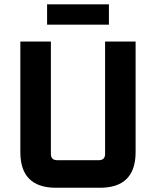

<svg xmlns="http://www.w3.org/2000/svg" viewBox="-20 -886 736 906"><path d="M76 -168.4V-690H220.1V-159.9Q220.1 -130.1 250.1 -130.1H446.1Q475.9 -130.1 475.9 -159.9V-690H619.9V-168.4Q619.9 0 451.5 0H244.4Q76 0 76 -168.4ZM202.2 -769.6V-865.7H494V-769.6Z"/></svg>

Font: Oxanium ExtraLight
Style: Regular
Weight: 200
Designer: Severin Meyer
Version: Version 2.000